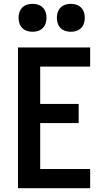

<svg xmlns="http://www.w3.org/2000/svg" viewBox="-20 -983 540 1003"><path d="M74 0H451V-100H190V-340H391V-440H190V-635H451V-735H74ZM350 -817Q365 -817 379 -821.5Q393 -826 403.5 -836.5Q414 -847 418.5 -861Q423 -875 423 -890Q423 -905 418.5 -919Q414 -933 403.5 -943.5Q393 -954 379 -958.5Q365 -963 350 -963Q335 -963 321 -958.5Q307 -954 296.5 -943.5Q286 -933 281.5 -919Q277 -905 277 -890Q277 -875 281.5 -861Q286 -847 296.5 -836.5Q307 -826 321 -821.5Q335 -817 350 -817ZM150 -817Q165 -817 179 -821.5Q193 -826 203.5 -836.5Q214 -847 218.5 -861Q223 -875 223 -890Q223 -905 218.5 -919Q214 -933 203.5 -943.5Q193 -954 179 -958.5Q165 -963 150 -963Q135 -963 121 -958.5Q107 -954 96.5 -943.5Q86 -933 81.5 -919Q77 -905 77 -890Q77 -875 81.5 -861Q86 -847 96.5 -836.5Q107 -826 121 -821.5Q135 -817 150 -817Z"/></svg>

Font: Iosevka SS09
Style: Bold
Weight: 700
Monospace: yes
Designer: Belleve Invis
Foundry: Belleve Invis
Version: Version 5.2.1; ttfautohint (v1.8.3)